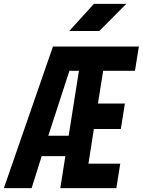

<svg xmlns="http://www.w3.org/2000/svg" viewBox="-64 -970 736 990"><path d="M-44 0 209 -730H652L632 -605H468L441 -436H580L559 -305H420L392 -126H556L536 0H247L273 -165H151L99 0ZM185 -270H290L343 -605H294ZM293 -810 420 -950H587L448 -810Z"/></svg>

Font: JetBrains Mono ExtraBold
Style: Italic
Weight: 800
Italic angle: -9°
Monospace: yes
Designer: Philipp Nurullin, Konstantin Bulenkov
Foundry: JetBrains
Version: Version 2.305; ttfautohint (v1.8.4.7-5d5b)